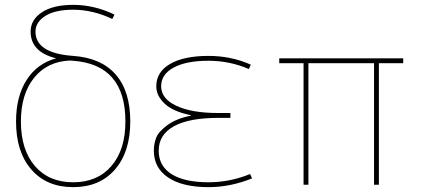

<svg xmlns="http://www.w3.org/2000/svg" viewBox="-20 -760 1740 790"><path d="M268 -511Q174 -507 120 -439.5Q66 -372 66 -260Q66 -144 123.5 -77Q181 -10 281 -10Q381 -10 438.5 -77Q496 -144 496 -260Q496 -495 280 -510Q278 -510 274 -510.5Q270 -511 268 -511ZM211 -520Q106 -546 106 -630Q106 -679 152.5 -709.5Q199 -740 281 -740Q368 -740 451 -700L442 -682Q362 -720 281 -720Q207 -720 166.5 -694.5Q126 -669 126 -630Q126 -541 281 -530Q396 -522 456 -453.5Q516 -385 516 -260Q516 -135 453 -62.5Q390 10 281 10Q172 10 109 -62.5Q46 -135 46 -260Q46 -363 89.5 -431Q133 -499 211 -520Z M765 -284V-286Q692 -301 657.5 -333.5Q623 -366 623 -405Q623 -464 680 -497Q737 -530 838 -530Q931 -530 1012 -494L1004 -476Q925 -510 838 -510Q746 -510 694.5 -482Q643 -454 643 -405Q643 -354 706 -324.5Q769 -295 878 -295H928V-275H878Q758 -275 695.5 -240.5Q633 -206 633 -140Q633 -77 686 -43.5Q739 -10 838 -10Q926 -10 1009 -44L1017 -26Q928 10 838 10Q731 10 672 -29.5Q613 -69 613 -140Q613 -168 622.5 -193Q632 -218 668.5 -245Q705 -272 765 -284Z M1539 -500V0H1519V-500H1249V0H1229V-500H1129V-520H1639V-500Z"/></svg>

Font: M PLUS 1p Thin
Style: Regular
Weight: 250
Version: Version 1.062